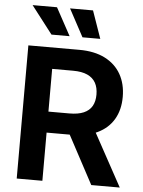

<svg xmlns="http://www.w3.org/2000/svg" viewBox="-62 -996 778 1045"><g transform="rotate(5 327.5 -474.0)"><path d="M69.3 0V-727.5H347.7Q430.7 -727.5 488.3 -698.2Q545.9 -668.9 575.7 -616.2Q605.5 -563.5 605.5 -492.7Q605.5 -421.9 575.2 -370.4Q544.9 -318.8 486.8 -291Q428.7 -263.2 344.7 -263.2H151.4V-377.9H324.2Q371.6 -377.9 402.1 -391.1Q432.6 -404.3 447.3 -429.9Q461.9 -455.6 461.9 -492.7Q461.9 -530.8 447.3 -557.1Q432.6 -583.5 402.1 -597.4Q371.6 -611.3 323.7 -611.3H209.5V0ZM476.6 0 299.8 -330.6H451.7L632.3 0ZM358.9 -796.9 277.8 -947.8H403.3L456.1 -796.9ZM189.5 -796.9 73.2 -947.8H206.5L288.6 -796.9Z"/></g></svg>

Font: Inter Cardless
Style: Bold
Weight: 700
Designer: Rasmus Andersson
Foundry: rsms
Version: Version 4.001;git-9221beed3